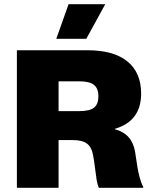

<svg xmlns="http://www.w3.org/2000/svg" viewBox="-20 -901 736 921"><path d="M309 -881H485L394 -715H250ZM61 0V-660H399Q525 -660 591 -606.5Q657 -553 657 -452Q657 -320 531 -283V-281Q613 -260 628 -173Q636 -119 639.5 -97.5Q643 -76 650 -49.5Q657 -23 667 -5V0H454Q447 -17 443.5 -38.5Q440 -60 436 -93.5Q432 -127 427 -154Q420 -195 397.5 -212Q375 -229 330 -229H261V0ZM261 -368H360Q410 -368 431 -384.5Q452 -401 452 -439Q452 -477 430.5 -494Q409 -511 360 -511H261Z"/></svg>

Font: Elaine Sans ExtraBold
Style: Regular
Weight: 800
Designer: Wei Huang
Foundry: Wei Huang
Version: Version 2.001;December 24, 2019;FontCreator 12.0.0.2547 64-b